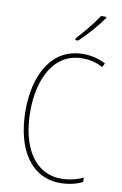

<svg xmlns="http://www.w3.org/2000/svg" viewBox="-103 -1008 681 1075"><g transform="rotate(10 237.5 -470.5)"><path d="M412 -944V-951H382C349 -901 308 -852 263 -803V-793H279C322 -832 378 -896 412 -944ZM321 -699C356 -699 397 -693 437 -670L449 -693C408 -714 367 -724 321 -724C139 -724 57 -554 57 -359C57 -133 155 10 318 10C368 10 413 -2 444 -18V-43C416 -30 373 -15 318 -15C169 -15 84 -154 84 -358C84 -537 156 -699 321 -699Z"/></g></svg>

Font: Noto Sans Gujarati UI Condensed Thin
Style: Regular
Weight: 100
Width: 3
Designer: Jelle Bosma - Monotype Design Team, Universal Thirst
Foundry: Monotype Imaging Inc.
Version: Version 2.106